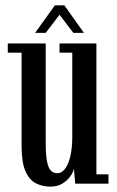

<svg xmlns="http://www.w3.org/2000/svg" viewBox="-20 -685 435 716"><path d="M168 11Q139 11 114.5 -1Q90 -13 75.2 -45.8Q60.5 -78.5 60.5 -142V-488.5H9V-523H150.5V-151.5Q150.5 -105 155.8 -80.8Q161 -56.5 170.5 -47.8Q180 -39 193.5 -39Q210.5 -39 223.2 -56.5Q236 -74 242.8 -104.5Q249.5 -135 249.5 -173.5V-488.5H202V-523H339.5V-35H384.5V0H260.5L255.5 -56.5Q253.5 -43.5 242.5 -27.8Q231.5 -12 212.8 -0.5Q194 11 168 11ZM111 -562.5 184.5 -665H220L293 -562.5H253.5L202 -630L150.5 -562.5Z"/></svg>

Font: Imbue Thin 10pt Medium
Style: Regular
Weight: 500
Version: Version 1.102